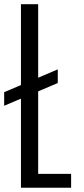

<svg xmlns="http://www.w3.org/2000/svg" viewBox="-20 -879 391 899"><path d="M-0.5 -383.8V-447.3L250.5 -554.2V-490.2ZM78.1 0V-859.4H158.7V-64.9H313V0Z"/></svg>

Font: Antonio ExtraLight
Style: Regular
Weight: 250
Designer: Vernon Adams
Foundry: Vernon Adams
Version: Version 1.002